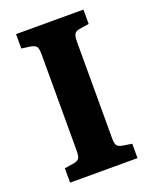

<svg xmlns="http://www.w3.org/2000/svg" viewBox="-133 -779 684 854"><g transform="rotate(-20 208.5 -351.5)"><path d="M49 0V-68L94 -75Q114 -79 119.5 -89Q125 -99 125 -126V-581Q125 -607 118.5 -616Q112 -625 91 -629L49 -635V-703H368V-635L322 -628Q305 -625 298.5 -615Q292 -605 292 -577V-122Q292 -97 298 -88Q304 -79 324 -75L368 -68V0Z"/></g></svg>

Font: Literata 18pt
Style: Bold
Weight: 700
Designer: Latin by Veronika Burian and Jose Scaglione. Greek by Irene Vlachou. Cyrillic by Vera Evstafieva.
Foundry: TypeTogether
Version: Version 3.103;gftools[0.9.29]